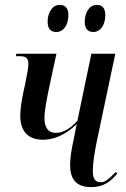

<svg xmlns="http://www.w3.org/2000/svg" viewBox="-20 -756 517 786"><path d="M363 -625C389 -625 411 -651 411 -694C411 -725 397 -736 376 -736C344 -736 327 -701 327 -668C327 -636 341 -625 363 -625ZM211 -625C238 -625 260 -651 260 -695C260 -725 245 -736 224 -736C192 -736 175 -701 175 -668C175 -636 189 -625 211 -625ZM353 10C405 10 432 -13 460 -45L454 -52C422 -19 409 -10 392 -10C368 -10 360 -26 360 -57C360 -88 367 -131 376 -176L452 -536H354L297 -262C272 -233 240 -212 210 -212C176 -212 162 -235 162 -273C162 -306 172 -352 183 -406L211 -536H47L45 -526H61C88 -526 96 -517 96 -494C96 -479 92 -455 84 -417L76 -380C67 -339 63 -305 63 -282C63 -228 87 -184 156 -184C220 -184 269 -224 294 -248L281 -182C273 -146 267 -111 267 -81C267 -26 289 10 353 10Z"/></svg>

Font: Noto Serif Display ExtraCondensed Medium
Style: Italic
Weight: 500
Width: 2
Italic angle: -12°
Designer: Monotype Design Team
Foundry: Monotype Imaging Inc.
Version: Version 2.009